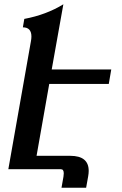

<svg xmlns="http://www.w3.org/2000/svg" viewBox="-20 -802 577 910"><path d="M388.2 87.9H271.5L280.8 35.2Q282.2 26.4 282.2 19.5Q282.2 0 268.6 0H19.5L126.5 -606Q128.9 -618.7 128.9 -628.9Q128.9 -672.4 88.4 -672.4L95.2 -712.4Q199.2 -731.9 280.3 -781.7L225.1 -472.7H507.3L495.6 -404.3H213.4L153.3 -63.5H313Q400.4 -63.5 400.4 7.8Q400.4 19.5 397.9 33.7Z"/></svg>

Font: Kelvinch
Style: Bold Italic
Weight: 700
Italic angle: -10°
Designer: Paul James Miller
Foundry: High-Logic / Made with FontCreator
Version: Version 3.30 September 23, 2016